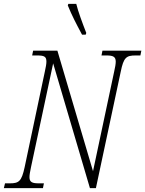

<svg xmlns="http://www.w3.org/2000/svg" viewBox="-40 -977 754 997"><path d="M386 -797H405L408 -806C388 -857 365 -919 356 -957H315L312 -949C333 -897 356 -853 386 -797ZM-20 0H183L188 -25H162C129 -25 113 -30 113 -57C113 -69 116 -85 121 -109L236 -648L427 0H458L587 -605C602 -679 616 -689 664 -689H689L694 -714H492L487 -689H512C545 -689 561 -684 561 -657C561 -645 558 -628 553 -606L443 -88L258 -714H132L127 -689H152C189 -689 201 -684 201 -657C201 -645 198 -629 193 -606L88 -109C72 -35 58 -25 11 -25H-14Z"/></svg>

Font: Noto Serif Condensed ExtraLight
Style: Italic
Weight: 200
Width: 3
Italic angle: -12°
Designer: Monotype Design Team
Foundry: Monotype Imaging Inc.
Version: Version 2.013